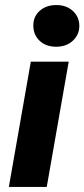

<svg xmlns="http://www.w3.org/2000/svg" viewBox="-20 -740 334 760"><path d="M15 0 102 -496H252L165 0ZM202 -555Q162 -555 137 -578.5Q112 -602 112 -638Q111 -673 136.5 -696.5Q162 -720 203 -720Q243 -720 268.5 -696.5Q294 -673 294 -637Q294 -603 268.5 -579Q243 -555 202 -555Z"/></svg>

Font: DM Sans 36pt Black
Style: Italic
Weight: 900
Italic angle: -10°
Designer: Colophon Foundry, Jonny Pinhorn
Foundry: Colophon Foundry
Version: Version 4.004;gftools[0.9.30]